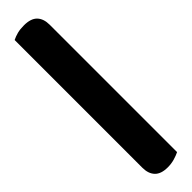

<svg xmlns="http://www.w3.org/2000/svg" viewBox="12 -128 453 453"><g transform="rotate(45 238.5 99.0)"><path d="M9 141Q5 133 2.5 123.5Q0 114 0 101Q0 78 11 67.5Q22 57 42 57H467Q471 65 474 75.5Q477 86 477 98Q477 120 466 130.5Q455 141 435 141Z"/></g></svg>

Font: Baloo Paaji 2 Medium
Style: Regular
Weight: 500
Designer: Shuchita Grover, Noopur Datye and Ek Type
Foundry: Ek Type
Version: Version 1.640;hotconv 1.0.111;makeotfexe 2.5.65597; ttfautoh